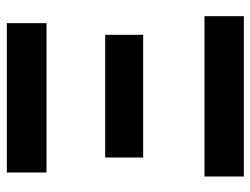

<svg xmlns="http://www.w3.org/2000/svg" viewBox="-108 -644 751 576"><g transform="rotate(-90 268.0 -355.5)"><path d="M27 0H508V-118H27ZM39 -592H487V-711H39ZM84 -302H452V-416H84Z"/></g></svg>

Font: Asimov Pro
Style: Bd
Weight: 700
Designer: Google
Version: Version 2.000980; 2014